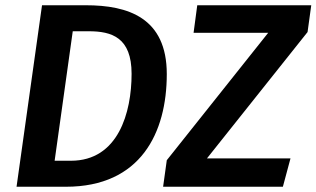

<svg xmlns="http://www.w3.org/2000/svg" viewBox="-20 -711 1205 731"><path d="M307 -691H140L43 0H231C516 0 615 -206 615 -429C615 -644 467 -691 307 -691ZM601 0H1057L1086 -108H768L1151 -589L1165 -691H731L717 -586H1001L615 -101ZM318 -592C406 -592 481 -568 481 -430C481 -282 430 -99 250 -99H188L257 -592Z"/></svg>

Font: Fira Sans Medium
Style: Italic
Weight: 500
Italic angle: -8°
Designer: bBox Type GmbH & Carrois Corporate GbR & Edenspiekermann AG
Foundry: bBox Type GmbH & Carrois Corporate GbR & Edenspiekermann AG
Version: Version 4.301;PS 004.301;hotconv 1.0.88;makeotf.lib2.5.64775